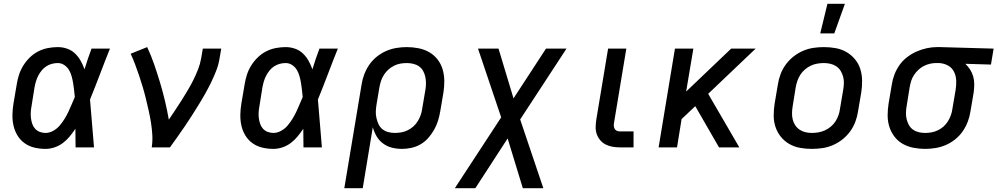

<svg xmlns="http://www.w3.org/2000/svg" viewBox="-20 -776 5252 1011"><path d="M220 8Q190 8 162 1.5Q134 -5 111 -21Q88 -37 73 -61Q58 -85 51.5 -113Q45 -141 45.5 -171Q46 -201 51 -231L68 -331Q72 -357 80 -382Q88 -407 102.5 -430.5Q117 -454 137 -473.5Q157 -493 181.5 -505.5Q206 -518 232.5 -523Q259 -528 284 -528Q310 -528 334 -519.5Q358 -511 375.5 -494Q393 -477 405 -455.5Q417 -434 425 -411Q433 -438 442.5 -465.5Q452 -493 462 -520H559Q532 -453 506.5 -385.5Q481 -318 454 -252Q460 -189 464.5 -126Q469 -63 475 0H378Q378 -24 377.5 -48.5Q377 -73 377 -98Q363 -77 347 -57.5Q331 -38 311 -23Q291 -8 267 0Q243 8 220 8ZM220 -76Q240 -76 260 -87Q280 -98 294 -114.5Q308 -131 319.5 -149.5Q331 -168 340 -187Q349 -206 357 -225.5Q365 -245 374 -265Q372 -284 370 -302.5Q368 -321 365 -339Q362 -357 357 -375Q352 -393 343 -408Q334 -423 318.5 -433.5Q303 -444 284 -444Q269 -444 253.5 -440Q238 -436 224 -427Q210 -418 199.5 -405Q189 -392 181.5 -377.5Q174 -363 169.5 -348Q165 -333 162 -317L146 -217Q143 -201 142 -185Q141 -169 143 -153.5Q145 -138 150 -123.5Q155 -109 165 -98Q175 -87 189.5 -81.5Q204 -76 220 -76Z M779 0Q784 -33 782 -66Q780 -99 775 -130.5Q770 -162 763 -193Q756 -224 748.5 -255Q741 -286 732 -316.5Q723 -347 713 -376.5Q703 -406 692 -435.5Q681 -465 668 -493L755 -528Q776 -483 792 -436.5Q808 -390 822.5 -342Q837 -294 848.5 -245.5Q860 -197 869 -146Q886 -172 903.5 -197.5Q921 -223 937 -249Q953 -275 969 -301.5Q985 -328 998.5 -355.5Q1012 -383 1023 -411Q1034 -439 1039 -468L1048 -520H1145L1136 -468Q1131 -436 1119 -405Q1107 -374 1092.5 -344Q1078 -314 1061.5 -284.5Q1045 -255 1027 -226Q1009 -197 991 -168.5Q973 -140 953.5 -111.5Q934 -83 914.5 -55.5Q895 -28 875 0Z M1420 8Q1390 8 1362 1.5Q1334 -5 1311 -21Q1288 -37 1273 -61Q1258 -85 1251.5 -113Q1245 -141 1245.5 -171Q1246 -201 1251 -231L1268 -331Q1272 -357 1280 -382Q1288 -407 1302.5 -430.5Q1317 -454 1337 -473.5Q1357 -493 1381.5 -505.5Q1406 -518 1432.5 -523Q1459 -528 1484 -528Q1510 -528 1534 -519.5Q1558 -511 1575.5 -494Q1593 -477 1605 -455.5Q1617 -434 1625 -411Q1633 -438 1642.5 -465.5Q1652 -493 1662 -520H1759Q1732 -453 1706.5 -385.5Q1681 -318 1654 -252Q1660 -189 1664.5 -126Q1669 -63 1675 0H1578Q1578 -24 1577.5 -48.5Q1577 -73 1577 -98Q1563 -77 1547 -57.5Q1531 -38 1511 -23Q1491 -8 1467 0Q1443 8 1420 8ZM1420 -76Q1440 -76 1460 -87Q1480 -98 1494 -114.5Q1508 -131 1519.5 -149.5Q1531 -168 1540 -187Q1549 -206 1557 -225.5Q1565 -245 1574 -265Q1572 -284 1570 -302.5Q1568 -321 1565 -339Q1562 -357 1557 -375Q1552 -393 1543 -408Q1534 -423 1518.5 -433.5Q1503 -444 1484 -444Q1469 -444 1453.5 -440Q1438 -436 1424 -427Q1410 -418 1399.5 -405Q1389 -392 1381.5 -377.5Q1374 -363 1369.5 -348Q1365 -333 1362 -317L1346 -217Q1343 -201 1342 -185Q1341 -169 1343 -153.5Q1345 -138 1350 -123.5Q1355 -109 1365 -98Q1375 -87 1389.5 -81.5Q1404 -76 1420 -76Z M1890 215H1793L1884 -331Q1888 -358 1898 -384.5Q1908 -411 1924.5 -435Q1941 -459 1964 -477.5Q1987 -496 2013.5 -507.5Q2040 -519 2067.5 -523.5Q2095 -528 2122 -528Q2153 -528 2183.5 -522Q2214 -516 2239.5 -501.5Q2265 -487 2283.5 -463.5Q2302 -440 2310.5 -411.5Q2319 -383 2319.5 -352Q2320 -321 2315 -289L2298 -189Q2294 -165 2286.5 -140.5Q2279 -116 2266 -93Q2253 -70 2235.5 -50Q2218 -30 2195 -16.5Q2172 -3 2146.5 2.5Q2121 8 2097 8Q2069 8 2043.5 1.5Q2018 -5 1997 -20.5Q1976 -36 1963 -58.5Q1950 -81 1943 -106ZM2059 -76Q2076 -76 2093 -79Q2110 -82 2126.5 -90Q2143 -98 2156.5 -110Q2170 -122 2179.5 -137.5Q2189 -153 2195 -169.5Q2201 -186 2203 -203L2220 -303Q2223 -320 2223 -337.5Q2223 -355 2219.5 -371.5Q2216 -388 2208 -402.5Q2200 -417 2186.5 -426.5Q2173 -436 2156 -440Q2139 -444 2122 -444Q2105 -444 2088 -441Q2071 -438 2055 -430Q2039 -422 2025.5 -410Q2012 -398 2002 -382.5Q1992 -367 1986.5 -350.5Q1981 -334 1978 -317L1963 -228Q1960 -210 1959 -191.5Q1958 -173 1962 -155.5Q1966 -138 1973 -122.5Q1980 -107 1993.5 -96Q2007 -85 2024 -80.5Q2041 -76 2059 -76Z M2841 215H2733L2653 -47L2483 215H2375L2619 -158L2497 -520H2605L2684 -258L2855 -520H2963L2719 -147Z M3316 0H3243Q3223 0 3204 -3.5Q3185 -7 3168.5 -15.5Q3152 -24 3140 -38.5Q3128 -53 3122 -70.5Q3116 -88 3116.5 -108Q3117 -128 3120 -147L3182 -520H3278L3214 -134Q3212 -125 3212 -116Q3212 -107 3215.5 -99.5Q3219 -92 3226.5 -88Q3234 -84 3243 -84H3316Z M3766 0 3641 -217 3569 -149 3545 0H3448L3534 -520H3631L3593 -294L3830 -520H3959L3709 -282L3873 0Z M4255 8Q4223 8 4192.5 2.5Q4162 -3 4136 -18Q4110 -33 4091.5 -56Q4073 -79 4063.5 -107.5Q4054 -136 4054 -167.5Q4054 -199 4059 -231L4076 -331Q4080 -358 4090 -385Q4100 -412 4117.5 -436Q4135 -460 4158.5 -478.5Q4182 -497 4209 -508.5Q4236 -520 4263.5 -524Q4291 -528 4318 -528Q4350 -528 4380.5 -522.5Q4411 -517 4437 -502Q4463 -487 4482 -464Q4501 -441 4510 -412.5Q4519 -384 4519.5 -352.5Q4520 -321 4515 -289L4498 -189Q4494 -162 4484 -135Q4474 -108 4456.5 -84Q4439 -60 4415.5 -41.5Q4392 -23 4365 -11.5Q4338 0 4310 4Q4282 8 4255 8ZM4255 -76Q4272 -76 4289.5 -79Q4307 -82 4323.5 -89.5Q4340 -97 4354.5 -109Q4369 -121 4379 -136.5Q4389 -152 4395 -169Q4401 -186 4403 -203L4420 -303Q4423 -321 4423.5 -338.5Q4424 -356 4419.5 -372.5Q4415 -389 4406.5 -403Q4398 -417 4384 -426.5Q4370 -436 4353 -440Q4336 -444 4318 -444Q4301 -444 4283.5 -441Q4266 -438 4250 -430.5Q4234 -423 4219.5 -411Q4205 -399 4195 -383.5Q4185 -368 4179 -351Q4173 -334 4170 -317L4154 -217Q4151 -199 4150.5 -181.5Q4150 -164 4154 -147.5Q4158 -131 4167 -117Q4176 -103 4190 -93.5Q4204 -84 4220.5 -80Q4237 -76 4255 -76ZM4299 -600 4337 -756H4429L4373 -600Z M4851 8Q4820 8 4789.5 2Q4759 -4 4733.5 -18.5Q4708 -33 4690 -56.5Q4672 -80 4663 -108.5Q4654 -137 4654 -168Q4654 -199 4659 -231L4676 -331Q4680 -358 4690 -384Q4700 -410 4716.5 -433.5Q4733 -457 4756.5 -475Q4780 -493 4806 -504.5Q4832 -516 4859.5 -522Q4887 -528 4913 -528H4931L5212 -520L5198 -436L5063 -440Q5077 -427 5088 -410Q5099 -393 5104.5 -373.5Q5110 -354 5110 -332.5Q5110 -311 5107 -289L5090 -189Q5086 -162 5076 -135.5Q5066 -109 5049.5 -85Q5033 -61 5010 -42.5Q4987 -24 4960.5 -12.5Q4934 -1 4906 3.5Q4878 8 4851 8ZM4851 -76Q4868 -76 4885 -79Q4902 -82 4918.5 -90Q4935 -98 4948.5 -110Q4962 -122 4971.5 -137.5Q4981 -153 4987 -169.5Q4993 -186 4995 -203L5012 -303Q5016 -328 5015 -352.5Q5014 -377 5003.5 -398Q4993 -419 4972.5 -430.5Q4952 -442 4927 -444H4908Q4892 -444 4875.5 -440Q4859 -436 4843.5 -428Q4828 -420 4815 -407.5Q4802 -395 4792.5 -380.5Q4783 -366 4778 -350Q4773 -334 4770 -317L4754 -217Q4751 -200 4750.5 -182.5Q4750 -165 4754 -148.5Q4758 -132 4766 -117.5Q4774 -103 4787.5 -93.5Q4801 -84 4817.5 -80Q4834 -76 4851 -76Z"/></svg>

Font: Iosevka Aile Medium
Style: Italic
Weight: 500
Italic angle: -9°
Designer: Belleve Invis
Foundry: Belleve Invis
Version: Version 31.1.0; ttfautohint (v1.8.4)